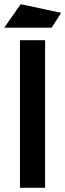

<svg xmlns="http://www.w3.org/2000/svg" viewBox="-45 -891 310 911"><path d="M49.8 0V-700.2H168.9V0ZM-24.9 -759.8 53.2 -871.1 245.1 -830.1 200.2 -759.8Z"/></svg>

Font: Cakra Normal
Style: Regular
Weight: 400
Designer: Lucia Kollert, Vojtech Kollert
Foundry: OoM Type
Version: Version 1.000;Glyphs 3.1.1 (3148)